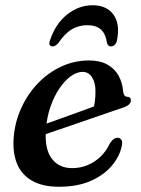

<svg xmlns="http://www.w3.org/2000/svg" viewBox="-20 -701 538 732"><path d="M95 -207Q95 -207 113.2 -213.8Q131.5 -220.5 161 -231Q190.5 -241.5 224.5 -253.8Q258.5 -266 291 -277.8Q323.5 -289.5 347.5 -298.5L334.5 -282Q339 -295.5 341.5 -313Q344 -330.5 344 -354Q344 -386 330.8 -406.5Q317.5 -427 295 -427Q273 -427 250 -410.5Q227 -394 206.8 -364.2Q186.5 -334.5 172.5 -294.2Q158.5 -254 155 -207Q149.5 -134 176.8 -97Q204 -60 255.5 -60Q285.5 -60 313.2 -71.2Q341 -82.5 363.5 -104Q386 -125.5 399.5 -155.5Q408 -167.5 414.5 -171.8Q421 -176 428.5 -176Q437.5 -175.5 442.8 -167.8Q448 -160 444 -143Q435.5 -103.5 405.5 -68.2Q375.5 -33 325.2 -11Q275 11 204.5 11Q143 11 103 -11.5Q63 -34 45.5 -75.5Q28 -117 32 -175Q36.5 -235 60.8 -288.5Q85 -342 124.2 -383Q163.5 -424 213.5 -447.2Q263.5 -470.5 319.5 -470.5Q361.5 -470.5 389.5 -454.8Q417.5 -439 432.2 -412.2Q447 -385.5 449.5 -352Q450.5 -344 454 -338.2Q457.5 -332.5 464.5 -332Q471.5 -332 475.2 -328.5Q479 -325 479 -318.5Q479 -310 471.8 -302.8Q464.5 -295.5 444.5 -289Q424 -282 390.8 -270.8Q357.5 -259.5 318.8 -246Q280 -232.5 241 -219.2Q202 -206 170 -195Q138 -184 118.5 -177.2Q99 -170.5 99 -170.5ZM312.5 -605Q280.5 -605 253.8 -589.2Q227 -573.5 202.5 -537Q191 -524 180.5 -524Q172 -524 169.2 -530.2Q166.5 -536.5 170.5 -547Q191.5 -610.5 236 -645.8Q280.5 -681 333 -681Q386 -681 412.2 -645.8Q438.5 -610.5 426 -547Q424 -536.5 417.5 -530.2Q411 -524 402.5 -524Q392 -524 388 -537Q382.5 -573 364.2 -589Q346 -605 312.5 -605Z"/></svg>

Font: Fraunces Medium
Style: Italic
Weight: 500
Italic angle: -16°
Version: Version 1.000;[b76b70a41]